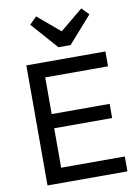

<svg xmlns="http://www.w3.org/2000/svg" viewBox="-102 -1026 794 1093"><g transform="rotate(-10 295.0 -479.5)"><path d="M446 -959 314 -850 185 -959 144 -918 280 -764H350L486 -918ZM82 0H544V-86H176V-314H511V-396H176V-608H539V-694H82Z"/></g></svg>

Font: Outfit
Style: Regular
Weight: 400
Designer: Rodrigo Fuenzalida
Foundry: fragTYPE
Version: Version 1.100;gftools[0.9.27]